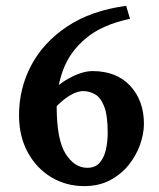

<svg xmlns="http://www.w3.org/2000/svg" viewBox="-20 -630 550 665"><path d="M478.5 -201.2Q478.5 -167 465.3 -129.4Q452.1 -91.8 426 -59.1Q399.9 -26.4 361.3 -5.9Q322.8 14.6 271.5 14.6Q209 14.6 157.7 -16.1Q106.4 -46.9 76.2 -102.3Q45.9 -157.7 45.9 -231Q45.9 -323.2 87.9 -403.1Q129.9 -482.9 212.4 -538.1Q294.9 -593.3 417 -609.9L430.2 -564.9Q334 -544.4 278.6 -498.3Q223.1 -452.1 199.7 -390.6Q176.3 -329.1 176.3 -262.2Q176.3 -146.5 207 -97.7Q237.8 -48.8 282.2 -48.8Q310.1 -48.8 325.4 -66.7Q340.8 -84.5 346.9 -112.3Q353 -140.1 353 -169.9Q353 -231 340.6 -262Q328.1 -293 308.6 -303.7Q289.1 -314.5 268.6 -314.5Q240.2 -314.5 204.8 -287.6Q169.4 -260.7 140.6 -215.8L129.9 -279.3Q168.5 -330.6 216.1 -357.2Q263.7 -383.8 300.3 -383.8Q383.8 -383.8 431.2 -332.5Q478.5 -281.2 478.5 -201.2Z"/></svg>

Font: Namdhinggo ExtraBold
Style: Regular
Weight: 800
Designer: Victor Gaultney
Foundry: SIL International
Version: Version 3.001